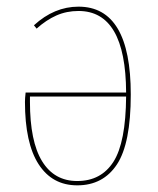

<svg xmlns="http://www.w3.org/2000/svg" viewBox="-20 -548 474 577"><path d="M373 -264Q373 -117 331.5 -54Q290 9 212 9Q137 9 96 -54.5Q55 -118 55 -242Q55 -252 57 -270H359Q358 -515 216 -515Q180 -515 149.5 -501.5Q119 -488 90 -462L82 -472Q143 -528 216 -528Q373 -528 373 -264ZM359 -258H70V-242Q70 -123 106.5 -63.5Q143 -4 212 -4Q284 -4 321 -62Q358 -120 359 -258Z"/></svg>

Font: Fira Sans Compressed Hair
Style: Regular
Weight: 100
Width: 1
Designer: bBox Type GmbH & Carrois Corporate GbR & Edenspiekermann AG
Foundry: bBox Type GmbH & Carrois Corporate GbR & Edenspiekermann AG
Version: Version 4.301